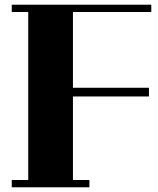

<svg xmlns="http://www.w3.org/2000/svg" viewBox="-20 -735 671 816"><path d="M623 -684H290V-362H613V-325H290V30H360V61H30V30H100V-684H30V-715H623Z"/></svg>

Font: Cafe24 ClassicType
Style: Regular
Weight: 400
Designer: Cafe24 thkim, hmlim, mnelim & 4IR
Foundry: Cafe24
Version: Version 1.000